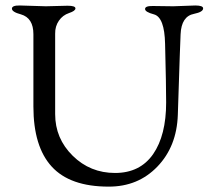

<svg xmlns="http://www.w3.org/2000/svg" viewBox="-20 -673 778 707"><path d="M728 -642.1Q728 -628.9 694.8 -622.1Q647.9 -613.3 645 -546.9Q644 -535.6 634.8 -250Q630.9 -133.8 559.6 -59.6Q488.3 14.6 379.9 14.2Q237.8 14.2 170.4 -59.6Q103 -133.3 103 -280.8V-546.9Q103 -606.9 57.1 -620.1Q23.9 -628.9 23.9 -641.1Q23.9 -653.3 53.2 -652.8L148.9 -649.9L229 -651.9Q257.8 -651.9 257.8 -642.1Q257.8 -632.8 234.4 -625Q210.9 -617.2 196.8 -596.7Q182.6 -576.2 183.1 -548.8V-252.9Q183.1 -163.1 247.6 -99.6Q312 -36.1 403.8 -36.1Q495.6 -36.1 543.9 -105.5Q591.8 -174.8 591.8 -295.9Q591.8 -356.9 587.9 -511.2Q585.9 -609.4 546.9 -620.1Q513.7 -628.9 514.2 -640.1Q514.2 -651.4 543 -650.9L618.2 -649.9L699.2 -652.8Q728 -652.8 728 -642.1Z"/></svg>

Font: EBGaramond
Style: Regular
Weight: 400
Version: Version 000.012g